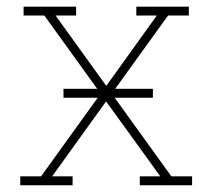

<svg xmlns="http://www.w3.org/2000/svg" viewBox="-20 -548 622 568"><path d="M40 0V-26.4H101.6L277.8 -271L111.3 -502H49.8V-528.3H205.1V-502H144.5L294.4 -293.9L443.8 -502H383.3V-528.3H538.6V-502H477.1L310.5 -271L486.8 -26.4H548.3V0H393.6V-26.4H454.1L293.9 -248L134.3 -26.4H194.8V0ZM167.8 -258.8V-285.2H432.3V-258.8Z"/></svg>

Font: Roboto Slab LO Thin
Style: Regular
Weight: 250
Designer: Google
Version: Version 2.00;September 28, 2018;FontCreator 11.5.0.2427 64-b